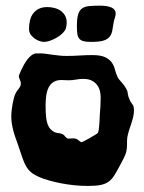

<svg xmlns="http://www.w3.org/2000/svg" viewBox="-20 -666 497 662"><path d="M440.9 -296.9Q440.9 -293.9 441.4 -291.5Q441.9 -289.1 441.9 -286.1Q441.9 -274.9 439.2 -263.2Q436.5 -251.5 432.6 -239.7Q428.7 -228 424.8 -216.1Q420.9 -204.1 418.9 -191.9Q418 -187 418 -180.9Q418 -174.8 418 -168.5Q418 -162.1 417.5 -156.2Q417 -150.4 416 -146Q413.6 -133.8 406.2 -119.6Q398.9 -105.5 392.1 -92.8Q381.8 -73.7 373.8 -60.8Q365.7 -47.9 354.7 -39.8Q343.8 -31.7 327.1 -28.3Q310.5 -24.9 283.2 -24.9Q259.8 -24.9 235.8 -27.3Q211.9 -29.8 189.5 -34.2Q167 -38.6 147.5 -44.2Q127.9 -49.8 113.8 -56.2Q97.2 -63.5 87.4 -71.8Q77.6 -80.1 70.6 -91.8Q63.5 -103.5 57.6 -120.8Q51.8 -138.2 43 -164.1Q38.6 -177.2 33.9 -189.9Q29.3 -202.6 25.9 -215.6Q22.5 -228.5 20.5 -241.5Q18.6 -254.4 19 -268.1Q19 -275.9 20.3 -286.4Q21.5 -296.9 23.4 -307.4Q25.4 -317.9 27.8 -327.4Q30.3 -336.9 33.2 -342.8Q35.6 -348.6 38.8 -352.5Q42 -356.4 44.9 -360.4Q47.9 -364.3 49.8 -368.2Q51.8 -372.1 51.8 -377.9Q51.8 -382.3 50.8 -385.5Q49.8 -388.7 48.3 -391.6Q46.9 -394.5 45.9 -397.7Q44.9 -400.9 44.9 -404.8Q44.9 -404.3 47.1 -410.2Q49.3 -416 53.2 -424.6Q57.1 -433.1 62.7 -443.1Q68.4 -453.1 75 -461.7Q81.5 -470.2 89.6 -476.1Q97.7 -481.9 106 -481.9H117.2H121.1Q127.9 -481.9 137.7 -480.5Q147.5 -479 158.9 -477.5Q170.4 -476.1 183.3 -474.6Q196.3 -473.1 209 -473.1Q231.4 -473.1 254.4 -474.6Q277.3 -476.1 297.9 -476.1Q327.1 -476.1 342.5 -468.8Q357.9 -461.4 365.5 -450.4Q373 -439.5 376.2 -426.5Q379.4 -413.6 384.8 -401.9Q388.7 -393.1 398.4 -383.1Q408.2 -373 416 -358.9Q419.9 -352.1 420.9 -342.3Q421.9 -332.5 425.8 -325.2Q429.7 -314.5 434.8 -308.8Q439.9 -303.2 440.9 -296.9ZM324.2 -272Q325.2 -281.7 326.2 -298.1Q327.1 -314.5 327.1 -330.1Q327.1 -337.9 325.2 -348.9Q323.2 -359.9 316.9 -369.9Q310.5 -379.9 298.6 -387Q286.6 -394 267.1 -394Q254.9 -394 241.9 -391.6Q229 -389.2 216.8 -389.2Q210.9 -389.2 204.6 -389.6Q198.2 -390.1 191.9 -390.1Q174.8 -390.1 164.1 -383.1Q153.3 -376 147.5 -364Q141.6 -352.1 139.4 -335.9Q137.2 -319.8 137.2 -301.8Q137.2 -278.3 138.9 -262.7Q140.6 -247.1 144.5 -236.8Q148.4 -226.6 154.3 -220.5Q160.2 -214.4 168.9 -210Q176.8 -207 181.6 -207Q186.5 -207 193.8 -204.1Q198.2 -202.6 200.7 -200Q203.1 -197.3 205.3 -194.6Q207.5 -191.9 210.2 -189.9Q212.9 -188 216.8 -188Q220.2 -188 224.4 -188.5Q228.5 -189 232.9 -189Q238.8 -189 243.2 -187Q247.6 -185.1 250.7 -182.4Q253.9 -179.7 256.6 -177.7Q259.3 -175.8 262.2 -175.8Q263.7 -176.3 272.2 -180.7Q280.8 -185.1 290.5 -190.7Q300.3 -196.3 308.3 -201.2Q316.4 -206.1 316.9 -207Q319.3 -210.9 320.6 -219.5Q321.8 -228 322.5 -237.8Q323.2 -247.6 323.5 -256.8Q323.7 -266.1 324.2 -272ZM377.9 -626.5Q377.9 -625 378.4 -623.5Q378.9 -622.1 378.9 -619.6Q378.9 -612.8 376.2 -605Q373.5 -597.2 372.1 -589.8Q369.6 -572.3 366.9 -559.3Q364.3 -546.4 356.7 -537.8Q349.1 -529.3 334.5 -525.4Q319.8 -521.5 293 -521.5Q276.9 -521.5 267.3 -524.2Q257.8 -526.9 252.9 -533.2Q248 -539.6 246.6 -549.8Q245.1 -560.1 245.1 -575.7Q245.1 -601.6 249.3 -615.7Q253.4 -629.9 262.7 -636.7Q272 -643.6 287.4 -645Q302.7 -646.5 325.2 -646.5Q344.7 -646.5 359.1 -642.1Q373.5 -637.7 377.9 -626.5ZM207 -567.4Q204.6 -560.5 196.8 -552.5Q189 -544.4 178 -537.6Q167 -530.8 154.1 -526.1Q141.1 -521.5 128.9 -521.5Q126.5 -521.5 118.7 -523.7Q110.8 -525.9 102.3 -531.2Q93.8 -536.6 86.9 -545.2Q80.1 -553.7 80.1 -566.4Q80.1 -581.5 83.3 -595.2Q86.4 -608.9 94 -619.1Q101.6 -629.4 113.5 -635.5Q125.5 -641.6 143.1 -641.6Q155.8 -641.6 168 -638.4Q180.2 -635.3 189.5 -628.7Q198.7 -622.1 204.3 -612.1Q210 -602.1 210 -588.4Q210 -579.6 207 -567.4Z"/></svg>

Font: Freckle Face
Style: Regular
Weight: 400
Designer: Astigmatic (AOETI)
Foundry: Astigmatic (AOETI)
Version: Version 1.000